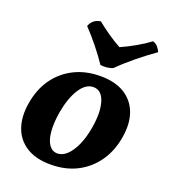

<svg xmlns="http://www.w3.org/2000/svg" viewBox="-133 -808 802 912"><g transform="rotate(20 268.0 -351.5)"><path d="M227.5 9Q151.9 9 103.9 -21.7Q56 -52.4 37.5 -106.4Q19 -160.4 31 -230Q43.4 -303.6 81 -356.4Q118.7 -409.1 176.7 -438Q234.8 -467 308.4 -467Q382.5 -467 430.2 -437.5Q477.9 -408 497.4 -355.5Q516.9 -302.9 505.4 -232.3Q493.9 -159.2 456.1 -104.7Q418.2 -50.3 360.2 -20.6Q302.1 9 227.5 9ZM239.5 -51.5Q264.8 -51.5 287.4 -72.6Q309.9 -93.7 327.6 -132.8Q345.2 -171.9 354.2 -225.9Q367.5 -305.8 351.6 -356.1Q335.7 -406.5 294.4 -406.5Q255.6 -406.5 226.1 -360.4Q196.7 -314.3 183.3 -239Q173.8 -181.5 177.6 -139.4Q181.3 -97.3 197.5 -74.4Q213.7 -51.5 239.5 -51.5ZM288.9 -516.5Q263.3 -554.6 231.5 -594.2Q199.6 -633.9 166.2 -668.9Q172.9 -687.2 186 -697.9Q199 -708.5 220 -712Q247.9 -689.1 280.8 -666.4Q313.7 -643.8 344.8 -626.8Q383.6 -644.1 420.2 -665.2Q456.9 -686.2 485.4 -707.7Q500.1 -703.6 510.3 -692.1Q520.4 -680.7 525.4 -667Q482.3 -636.9 436 -599.2Q389.7 -561.5 352.2 -524.1Q338 -517.5 321.4 -516Q304.9 -514.4 288.9 -516.5Z"/></g></svg>

Font: Vollkorn
Style: Italic
Weight: 400
Italic angle: -11°
Designer: Friedrich Althausen
Foundry: Friedrich Althausen
Version: Version 5.001